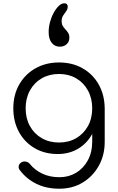

<svg xmlns="http://www.w3.org/2000/svg" viewBox="-20 -932 717 1168"><path d="M331 5Q252 5 191 -30.5Q130 -66 95.5 -129Q61 -192 61 -273Q61 -355 97 -418Q133 -481 196 -516.5Q259 -552 339 -552Q420 -552 482.5 -516.5Q545 -481 580.5 -418Q616 -355 617 -273L572 -249Q572 -175 541 -117.5Q510 -60 455.5 -27.5Q401 5 331 5ZM341 216Q262 216 202 186.5Q142 157 103 106Q92 94 93.5 80Q95 66 108 57Q121 48 137 51Q153 54 162 66Q191 102 236.5 124Q282 146 342 146Q398 146 443 119Q488 92 514.5 43Q541 -6 541 -72V-224L570 -282L617 -273V-69Q617 12 581 76.5Q545 141 483 178.5Q421 216 341 216ZM339 -65Q398 -65 443.5 -91.5Q489 -118 515 -165Q541 -212 541 -273Q541 -334 515 -381.5Q489 -429 443.5 -455.5Q398 -482 339 -482Q280 -482 234 -455.5Q188 -429 162 -381.5Q136 -334 136 -273Q136 -212 162 -165Q188 -118 234 -91.5Q280 -65 339 -65ZM371 -912Q382 -912 387 -906.5Q392 -901 392 -892Q392 -877 383 -864.5Q374 -852 364.5 -838Q355 -824 355 -804Q355 -786 362 -774Q369 -762 378.5 -752.5Q388 -743 395 -731.5Q402 -720 402 -703Q402 -678 385.5 -663Q369 -648 344 -648Q313 -648 294.5 -671.5Q276 -695 276 -737Q276 -766 284 -796.5Q292 -827 306 -853Q320 -879 337 -895.5Q354 -912 371 -912Z"/></svg>

Font: Comfortaa
Style: Regular
Weight: 400
Designer: Johan Aakerlund
Foundry: Johan Aakerlund
Version: Version 3.104; ttfautohint (v1.8.1.43-b0c9)